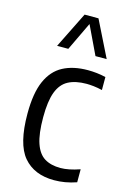

<svg xmlns="http://www.w3.org/2000/svg" viewBox="-124 -866 618 935"><g transform="rotate(15 185.0 -399.0)"><path d="M246.5 9.5Q146 9.5 92 -54.2Q38 -118 38 -271Q38 -374 65 -435.2Q92 -496.5 143.5 -523.8Q195 -551 268.5 -551Q290 -551 313 -548.5Q336 -546 358.5 -540.5V-475Q336 -480.5 315 -482.8Q294 -485 279.5 -485Q224 -485 187.8 -466Q151.5 -447 134 -401Q116.5 -355 116.5 -273.5Q116.5 -190 132.8 -142.5Q149 -95 181 -75.5Q213 -56 261 -56Q281.5 -56 305.5 -60.8Q329.5 -65.5 358.5 -75.5V-10Q329.5 0 301.5 4.8Q273.5 9.5 246.5 9.5ZM92 -626.5 182 -808H252L342 -626.5H285.5L217 -770L148.5 -626.5Z"/></g></svg>

Font: Encode Sans Condensed Condensed
Style: Regular
Weight: 400
Width: 3
Designer: Multiple Designers
Foundry: Impallari Type
Version: Version 3.000; ttfautohint (v1.8.3) -l 8 -r 50 -G 200 -x 14 